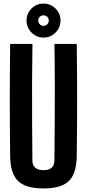

<svg xmlns="http://www.w3.org/2000/svg" viewBox="-20 -1046 486 1075"><path d="M223.6 9.1Q124.1 9.1 81.2 -32.5Q38.2 -74.1 36.9 -170.5Q34.9 -326.9 34.9 -485.4Q34.9 -643.9 36.9 -800H161.7Q159.9 -695.9 159.6 -584.9Q159.2 -473.9 159.8 -363Q160.4 -252.1 161.4 -147.9Q161.4 -120.9 177.4 -107.1Q193.4 -93.3 223.6 -93.3Q254.2 -93.3 269.5 -107.1Q284.7 -120.9 284.7 -147.9Q285.7 -252.1 286.4 -363Q287.1 -473.9 286.9 -584.9Q286.6 -695.9 284.7 -800H409.6Q411.9 -643.9 411.9 -485.4Q411.9 -326.9 409.6 -170.5Q408.3 -74.1 365.5 -32.5Q322.7 9.1 223.6 9.1ZM223.6 -835.6Q184.5 -835.6 156.5 -863.6Q128.5 -891.5 128.5 -930.8Q128.5 -970.2 156.5 -998.1Q184.5 -1026 223.6 -1026Q263 -1026 290.9 -998.1Q318.8 -970.2 318.8 -930.8Q318.8 -891.5 290.9 -863.6Q263 -835.6 223.6 -835.6ZM223.5 -901.4Q236.2 -901.4 244.6 -910Q253.1 -918.6 253.1 -930.7Q253.1 -943.4 244.6 -951.8Q236.2 -960.2 223.5 -960.2Q211.4 -960.2 202.8 -951.8Q194.2 -943.4 194.2 -930.7Q194.2 -918.6 202.8 -910Q211.4 -901.4 223.5 -901.4Z"/></svg>

Font: Big Shoulders Display SC Thin
Style: Regular
Weight: 100
Designer: Patric King
Foundry: XO Type Co
Version: Version 2.002